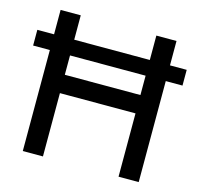

<svg xmlns="http://www.w3.org/2000/svg" viewBox="-102 -810 956 920"><g transform="rotate(15 375.5 -350.0)"><path d="M5 -579H88V-700H188V-579H563V-700H663V-579H746V-501H663V0H563V-314H188V0H88V-501H5ZM563 -405V-501H188V-405Z"/></g></svg>

Font: Oak Sans Medium
Style: Regular
Weight: 500
Designer: Erik Kennedy, Walven
Foundry: Erik Kennedy, Walven
Version: Version 1.000